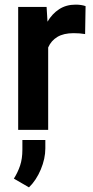

<svg xmlns="http://www.w3.org/2000/svg" viewBox="-20 -558 400 825"><path d="M347.7 -531.7 345.7 -411.6Q323.2 -415.5 296.4 -415.5Q253.4 -415.5 226.6 -399.4Q199.7 -383.3 187 -354V0H58.1V-528.3H180.2L184.1 -464.8Q204.1 -499 234.4 -518.6Q264.6 -538.1 304.7 -538.1Q329.6 -538.1 347.7 -531.7ZM174.8 43.5V79.6Q174.8 123.5 155.3 170.2Q135.7 216.8 104.5 247.1L39.6 209.5Q56.6 182.6 66.4 153.3Q76.2 124 76.2 85V43.5Z"/></svg>

Font: Vazirmatn RD UI FD SemiBold
Style: Regular
Weight: 600
Designer: Saber Rastikerdar
Foundry: Saber Rastikerdar
Version: Version 33.003